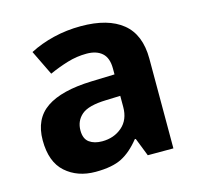

<svg xmlns="http://www.w3.org/2000/svg" viewBox="-88 -650 779 753"><g transform="rotate(-15 302.0 -273.5)"><path d="M302 -557Q412 -557 470.5 -509.5Q529 -462 529 -364V0H425L396 -74H392Q357 -30 318 -10Q279 10 211 10Q138 10 90 -32.5Q42 -75 42 -163Q42 -250 103 -291.5Q164 -333 286 -337L381 -340V-364Q381 -407 358.5 -427Q336 -447 296 -447Q256 -447 218 -435.5Q180 -424 142 -407L93 -508Q137 -531 190.5 -544Q244 -557 302 -557ZM323 -251Q251 -249 223 -225Q195 -201 195 -162Q195 -128 215 -113.5Q235 -99 267 -99Q315 -99 348 -127.5Q381 -156 381 -208V-253Z"/></g></svg>

Font: Noto Sans Ol Chiki
Style: Regular
Weight: 400
Designer: Monotype Design Team, Lewis McGuffie
Foundry: Monotype Imaging Inc.
Version: Version 2.003